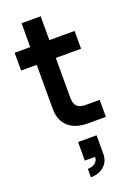

<svg xmlns="http://www.w3.org/2000/svg" viewBox="-183 -760 798 1134"><g transform="rotate(-20 216.5 -192.5)"><path d="M107.9 -428.2H9.8V-540H107.9V-689.9H228V-540H386.7V-428.2H228V-176.8Q228 -140.6 244.9 -123.8Q261.7 -106.9 297.9 -106.9H386.7V0H272.9Q194.8 0 151.4 -40Q107.9 -80.1 107.9 -152.3ZM181.6 305.2V252.4Q194.8 252.4 208 248.8Q221.2 245.1 233.4 232.9Q245.6 220.7 245.6 201.7V200.2H181.6V83.5H297.9V200.2Q297.9 247.6 265.4 276.4Q232.9 305.2 181.6 305.2Z"/></g></svg>

Font: Vela Sans Bd
Style: Bold
Weight: 700
Designer: Principal design: Mikhail Sharanda - project Manrope.
Design modification: Ravid Balaliev
Foundry: Mikhail Sharanda
Version: Version 1.001